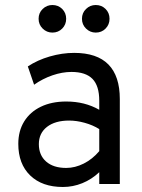

<svg xmlns="http://www.w3.org/2000/svg" viewBox="-20 -734 566 766"><path d="M231 12Q148 12 100.5 -34Q53 -80 53 -160Q53 -211.5 76.5 -249.5Q100 -287.5 143 -308.2Q186 -329 244 -329Q281.5 -329 314.2 -320.8Q347 -312.5 376 -296V-332Q376 -391.5 349 -419.2Q322 -447 265 -447Q228.5 -447 189.2 -433.5Q150 -420 116 -396L91 -469Q129.5 -494.5 178.8 -508.8Q228 -523 276 -523Q367 -523 412.5 -476.8Q458 -430.5 458 -339V0H376V-47Q346 -18.5 308.5 -3.2Q271 12 231 12ZM244 -64Q279.5 -64 314.2 -81.5Q349 -99 376 -131V-219Q350.5 -235 318 -244Q285.5 -253 256 -253Q200 -253 167.5 -227.8Q135 -202.5 135 -159Q135 -115 164 -89.5Q193 -64 244 -64ZM362 -604Q339.5 -604 323.2 -620Q307 -636 307 -659Q307 -682.5 323.2 -698.2Q339.5 -714 362 -714Q385.5 -714 401.2 -698.2Q417 -682.5 417 -659Q417 -636 401.2 -620Q385.5 -604 362 -604ZM189 -604Q166.5 -604 150.2 -620Q134 -636 134 -659Q134 -682.5 150.2 -698.2Q166.5 -714 189 -714Q212.5 -714 228.2 -698.2Q244 -682.5 244 -659Q244 -636 228.2 -620Q212.5 -604 189 -604Z"/></svg>

Font: Undotted
Style: Regular
Weight: 400
Designer: Delve Withrington, Dave Bailey, Thomas Jockin
Foundry: Delve Fonts LLC
Version: Version 4.000